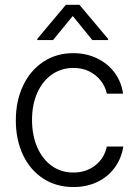

<svg xmlns="http://www.w3.org/2000/svg" viewBox="-20 -756 565 787"><path d="M44.9 -262.7Q44.9 -342.3 74.5 -404.8Q104 -467.3 157.5 -502.7Q210.9 -538.1 280.3 -538.1Q333.5 -538.1 377.4 -517.1Q421.4 -496.1 449.5 -458.5Q477.5 -420.9 484.4 -372.1H418Q411.6 -401.4 393.1 -425.3Q374.5 -449.2 345.9 -463.4Q317.4 -477.5 281.2 -477.5Q231.4 -477.5 192.9 -450.7Q154.3 -423.8 132.8 -375.5Q111.3 -327.1 111.3 -264.6Q111.3 -201.7 132.6 -152.6Q153.8 -103.5 192.1 -76.2Q230.5 -48.8 281.2 -48.8Q332.5 -48.8 369.9 -77.6Q407.2 -106.4 418 -155.3H485.4Q478 -107.4 450.7 -69.6Q423.3 -31.7 379.6 -10.5Q335.9 10.7 281.2 10.7Q210.4 10.7 156.7 -24.4Q103 -59.6 74 -121.6Q44.9 -183.6 44.9 -262.7ZM278.3 -690.4 197.3 -591.8H132.8V-596.7L250 -736.3H305.7L422.9 -596.7V-591.8H358.4Z"/></svg>

Font: Pretendard JP Light
Style: Regular
Weight: 300
Designer: Base glyphs from Inter by Rasmus Andersson; Hangeul glyphs from Noto Sans CJK(Source Han Sans) by Jang Soo-young and Kan
Foundry: Kil Hyung-jin
Version: Version 1.309